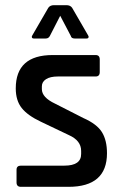

<svg xmlns="http://www.w3.org/2000/svg" viewBox="-20 -723 475 743"><path d="M315 -574H269Q256 -574 254 -584L213 -662L173 -584Q168 -574 157 -574H111Q105 -574 103.5 -578Q102 -582 105 -586L167 -693Q174 -703 189 -703H237Q252 -703 259 -693L321 -586Q324 -582 322.5 -578Q321 -574 315 -574ZM245 0H61Q44 0 44 -17V-66Q44 -82 61 -82H229Q294 -82 294 -127V-139Q294 -179 247 -200L138 -252Q87 -276 64 -305Q41 -334 41 -381Q41 -510 184 -510H350Q366 -510 366 -493V-444Q366 -427 350 -427H204Q174 -427 158 -416.5Q142 -406 142 -389V-378Q142 -346 193 -322L303 -266Q355 -243 374.5 -211.5Q394 -180 394 -130Q394 0 245 0Z"/></svg>

Font: Rajdhani Semibold
Style: Regular
Weight: 600
Designer: Satya Rajpurohit, Jyotish Sonowal
Foundry: Indian Type Foundry
Version: Version 1.200;PS 1.0;hotconv 1.0.78;makeotf.lib2.5.61930; tt